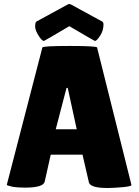

<svg xmlns="http://www.w3.org/2000/svg" viewBox="-20 -929 695 961"><path d="M519 12Q432 12 425 -16L393 -155H234L204 -21Q198 10 108 10Q60 10 37 4.5Q14 -1 14 -4L192 -691Q192 -699 329 -699Q466 -699 466 -691L638 -3Q638 4 592 8Q546 12 519 12ZM259 -282H364L319 -489H313ZM200 -724Q191 -724 176 -746Q156 -776 156 -796Q156 -816 162 -821L316 -905Q323 -909 327 -909Q331 -909 338 -905L492 -821Q498 -816 498 -807Q498 -776 481 -750Q464 -724 455 -724Q453 -724 327 -798Q202 -724 200 -724Z"/></svg>

Font: Lilita One Rus
Style: Regular
Weight: 400
Designer: Juan Montoreano
Foundry: Juan Montoreano
Version: Version 1.002